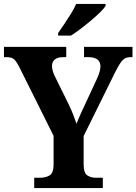

<svg xmlns="http://www.w3.org/2000/svg" viewBox="-20 -951 690 971"><path d="M153 0V-52H181Q211 -52 231 -64Q251 -76 251 -119V-264L79 -609Q64 -639 52 -650.5Q40 -662 12 -662H0V-714H315V-662H300Q271 -662 257 -650Q243 -638 243 -618Q243 -606 247 -591.5Q251 -577 258 -564L327 -424Q341 -395 350 -371.5Q359 -348 367 -325Q376 -349 389.5 -378.5Q403 -408 418 -440L471 -554Q481 -576 484.5 -591Q488 -606 488 -615Q488 -662 426 -662H405V-714H650V-662H639Q615 -662 600 -646.5Q585 -631 562 -585L403 -263V-121Q403 -76 421.5 -64Q440 -52 465 -52H500V0ZM274 -784Q288 -804 305.5 -830Q323 -856 339.5 -882.5Q356 -909 365 -931H514V-921Q506 -908 486 -888.5Q466 -869 440 -847Q414 -825 387.5 -805Q361 -785 339 -771H274Z"/></svg>

Font: Noto Serif Sinhala SemiCondensed
Style: Bold
Weight: 700
Width: 4
Designer: Jelle Bosma - Monotype Design Team
Foundry: Monotype Imaging Inc.
Version: Version 2.007; ttfautohint (v1.8.4.7-5d5b)